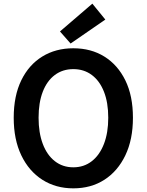

<svg xmlns="http://www.w3.org/2000/svg" viewBox="-20 -1016 802 1050"><path d="M381 14Q285 14 211.5 -33Q138 -80 96.5 -166.5Q55 -253 55 -372Q55 -492 96.5 -577Q138 -662 211.5 -707Q285 -752 381 -752Q478 -752 551 -706.5Q624 -661 665.5 -576.5Q707 -492 707 -372Q707 -253 665.5 -166.5Q624 -80 551 -33Q478 14 381 14ZM381 -101Q439 -101 482 -134.5Q525 -168 548.5 -229Q572 -290 572 -372Q572 -455 548.5 -514.5Q525 -574 482 -606Q439 -638 381 -638Q323 -638 280 -606Q237 -574 214 -514.5Q191 -455 191 -372Q191 -290 214 -229Q237 -168 280 -134.5Q323 -101 381 -101ZM366 -778 308 -844 485 -996 556 -909Z"/></svg>

Font: Noto Sans JP Thin SemiBold
Style: Regular
Weight: 600
Version: Version 2.004-H2;hotconv 1.0.118;makeotfexe 2.5.65603